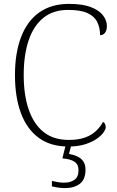

<svg xmlns="http://www.w3.org/2000/svg" viewBox="-20 -744 604 988"><path d="M332 10Q240 10 179 -35Q118 -80 87.5 -162.5Q57 -245 57 -358Q57 -471 88.5 -553.5Q120 -636 182 -680Q244 -724 335 -724Q405 -724 447.5 -707.5Q490 -691 510 -665Q530 -639 530 -610Q530 -588 520.5 -575.5Q511 -563 495 -563Q495 -601 480.5 -630.5Q466 -660 430.5 -676.5Q395 -693 330 -693Q254 -693 203.5 -652.5Q153 -612 127.5 -536.5Q102 -461 102 -358Q102 -256 127.5 -181Q153 -106 204 -65Q255 -24 334 -24Q384 -24 418 -36.5Q452 -49 474.5 -70.5Q497 -92 510 -117Q517 -113 520.5 -106Q524 -99 524 -89Q524 -79 512.5 -62.5Q501 -46 477.5 -29.5Q454 -13 417.5 -1.5Q381 10 332 10ZM314 224Q304 224 293.5 223Q283 222 271 220Q259 218 247 215V187Q265 191 279.5 193.5Q294 196 310 196Q343 196 363.5 181Q384 166 384 132Q384 102 363 88Q342 74 301 71L321 -9H350L335 48Q358 52 377 60.5Q396 69 408 85.5Q420 102 420 129Q420 180 390.5 202Q361 224 314 224Z"/></svg>

Font: Noto Serif Armenian ExtraLight
Style: Regular
Weight: 250
Version: Version 2.007